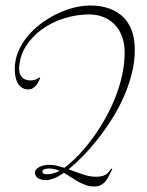

<svg xmlns="http://www.w3.org/2000/svg" viewBox="-20 -637 530 692"><path d="M384.8 -27.8Q379.9 -19 375 -8.1Q370.1 2.9 363.3 12.5Q356.4 22 345.9 28.6Q335.4 35.2 319.8 35.2Q303.2 35.2 289.1 30Q274.9 24.9 261.7 17.6Q248.5 10.3 235.8 1.7Q223.1 -6.8 210 -14.2Q191.4 -0.5 174.6 5.9Q157.7 12.2 147 12.2Q128.4 12.2 117.2 5.1Q106 -2 106 -14.2Q106 -21.5 110.8 -26.9Q115.7 -32.2 123.3 -35.9Q130.9 -39.6 140.1 -41.3Q149.4 -43 158.2 -43Q170.9 -43 184.3 -39.8Q197.8 -36.6 211.9 -32.2Q234.4 -48.8 259.3 -74.2Q284.2 -99.6 308.3 -131.6Q332.5 -163.6 354.2 -200.9Q376 -238.3 392.8 -279.1Q409.7 -319.8 419.4 -362.5Q429.2 -405.3 429.2 -448.2Q429.2 -480.5 419.7 -505.9Q410.2 -531.2 393.1 -548.8Q376 -566.4 352.5 -575.7Q329.1 -585 301.8 -585Q256.8 -585 212.4 -571.3Q168 -557.6 132.1 -532Q96.2 -506.3 73.2 -470.2Q50.3 -434.1 48.8 -389.2Q48.8 -368.7 59.8 -357.9Q70.8 -347.2 88.9 -347.2Q102.5 -347.2 110.1 -351.3Q117.7 -355.5 122.1 -357.9L125 -356.9Q123.5 -353 120.6 -346.2Q117.7 -339.4 112.5 -332.3Q107.4 -325.2 99.9 -320.1Q92.3 -314.9 82 -314.9Q67.9 -314.9 58.3 -321.5Q48.8 -328.1 43.2 -338.6Q37.6 -349.1 35.4 -362.3Q33.2 -375.5 33.2 -388.2Q33.2 -420.9 45.7 -450.7Q58.1 -480.5 79.1 -505.9Q100.1 -531.2 127.4 -551.8Q154.8 -572.3 185.1 -586.9Q215.3 -601.6 246.3 -609.4Q277.3 -617.2 305.2 -617.2Q342.3 -617.2 372.1 -606.9Q401.9 -596.7 422.9 -576.7Q443.8 -556.6 454.8 -526.9Q465.8 -497.1 465.8 -458Q465.8 -415 455.1 -372.1Q444.3 -329.1 426 -287.8Q407.7 -246.6 383.5 -208.3Q359.4 -169.9 333 -136.5Q306.6 -103 279.3 -75Q252 -46.9 227.1 -26.9Q252 -18.1 276.9 -9Q301.8 0 326.2 0Q340.3 0 349.1 -2.7Q357.9 -5.4 363.8 -9.5Q369.6 -13.7 373.3 -19Q377 -24.4 380.9 -29.8ZM147.9 -8.8Q156.2 -8.8 169.2 -11.5Q182.1 -14.2 194.8 -21Q177.2 -29.8 154.8 -29.8Q132.8 -28.3 132.8 -19Q132.8 -13.7 137 -11.2Q141.1 -8.8 147.9 -8.8Z"/></svg>

Font: Stalemate
Style: Regular
Weight: 400
Designer: Astigmatic (AOETI)
Foundry: Astigmatic (AOETI)
Version: Version 001.000